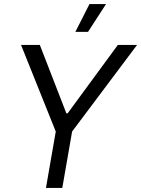

<svg xmlns="http://www.w3.org/2000/svg" viewBox="-20 -920 691 940"><path d="M253 -276 83 -700H175L305 -365H311L557 -700H651L333 -276L285 0H205ZM411 -764H349L418 -900H499Z"/></svg>

Font: Fixel Italic Variable Display Thin
Style: Italic
Weight: 100
Italic angle: -10°
Designer: AlfaBravo + MacPaw
Foundry: Kyrylo Tkachov, Marchela Mozhyna, Serhii Makarenko, Maria Weinstein, Zakhar Kryvoshyya
Version: Version 1.210;Glyphs 3.2 (3217)